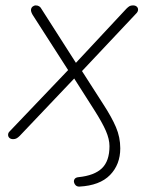

<svg xmlns="http://www.w3.org/2000/svg" viewBox="-20 -510 552 712"><path d="M274 182Q266 182 261 177.5Q256 173 254.5 166Q253 159 257 153.5Q261 148 271 147Q330 141 358 114Q386 87 386 32Q386 6 372.5 -25Q359 -56 329 -103L250 -227L261 -225L53 -6Q47 0 41.5 3Q36 6 29 6Q20 6 15 1.5Q10 -3 10 -10Q10 -17 15 -22L243 -261L241 -237L101 -455Q94 -467 95 -474.5Q96 -482 101.5 -486Q107 -490 112 -490Q120 -490 125.5 -486.5Q131 -483 135 -475L266 -270H255L449 -478Q455 -484 460 -487Q465 -490 473 -490Q482 -490 487 -485.5Q492 -481 492 -474.5Q492 -468 487 -462L278 -240L276 -259L362 -125Q394 -76 410 -38.5Q426 -1 426 40Q426 100 388 139Q350 178 274 182Z"/></svg>

Font: Nunito Variable Extra Light
Style: Italic
Weight: 200
Italic angle: -9°
Designer: Vernon Adams
Foundry: Vernon Adams
Version: Version 3.602